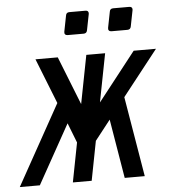

<svg xmlns="http://www.w3.org/2000/svg" viewBox="-77 -786 747 834"><g transform="rotate(-5 297.0 -369.0)"><path d="M240.2 -639.6Q232.9 -639.6 229.2 -644Q225.6 -648.4 227.1 -655.8L240.7 -725.1Q242.7 -738.3 256.3 -738.3H326.2Q339.8 -738.3 339.8 -726.1Q339.8 -723.6 339.4 -722.2L325.7 -652.8Q323.2 -639.6 310.1 -639.6ZM431.2 -639.6Q423.8 -639.6 420.2 -644Q416.5 -648.4 418 -655.8L431.6 -725.1Q433.6 -738.3 447.3 -738.3H517.1Q530.8 -738.3 530.8 -726.1Q530.8 -723.6 530.3 -722.2L516.6 -652.8Q514.2 -639.6 501 -639.6ZM169.9 -349.6 91.8 -546.9H189L272.5 -335.9L313.5 -546.9H395.5L354.5 -335.9L520 -546.9H617.2L461.9 -349.6L520.5 0H433.1L390.1 -257.8L322.3 -171.4L289.1 0H207L240.2 -171.4L206.5 -257.8L63 0H-24.4Z"/></g></svg>

Font: Hack
Style: Italic
Weight: 400
Italic angle: -11°
Monospace: yes
Designer: Christopher Simpkins
Foundry: Christopher Simpkins
Version: Version 2.019; ttfautohint (v1.4.1) -l 4 -r 80 -G 350 -x 0 -